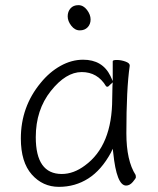

<svg xmlns="http://www.w3.org/2000/svg" viewBox="-20 -713 615 746"><path d="M470 8Q433 8 420 -119L418 -135L411 -120Q374 -52 323 -19.5Q272 13 209 13Q146 13 103.5 -35Q61 -83 61 -175Q61 -298 138 -391Q172 -433 215 -457Q258 -481 303 -481Q378 -481 409 -418L418 -398V-475Q418 -480 434 -480Q450 -480 467 -474Q484 -468 484 -459V-457Q471 -368 471 -195Q471 -89 507 -33Q508 -29 508 -24.5Q508 -20 496 -6Q484 8 470 8ZM220 -37Q266 -37 310 -70Q416 -147 416 -330Q416 -355 417 -380L418 -393L408 -384Q401 -376 397.5 -376Q394 -376 392 -378Q359 -433 297.5 -433Q236 -433 177.5 -359.5Q119 -286 119 -180Q119 -37 220 -37ZM243 -649.5Q243 -668 254 -680.5Q265 -693 284.5 -693Q304 -693 318 -674.5Q332 -656 332 -637.5Q332 -619 320.5 -607Q309 -595 290 -595Q271 -595 257 -613Q243 -631 243 -649.5Z"/></svg>

Font: LXGW WenKai TC Light
Style: Regular
Weight: 300
Designer: LXGW / Fontworks Inc.
Foundry: LXGW / Fontworks Inc.
Version: Version 1.330